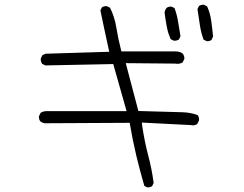

<svg xmlns="http://www.w3.org/2000/svg" viewBox="-20 -775 1040 817"><path d="M721.7 -601.6Q733.4 -601.6 741.7 -607.4L748 -621.1Q742.7 -652.3 737.8 -682.6Q732.9 -712.9 722.7 -740.7L710.4 -746.6Q709 -747.1 708 -747.1Q695.8 -747.1 688 -740.7Q682.1 -732.9 680.2 -722.7Q688 -661.1 696.3 -634.3Q700.7 -621.1 706.1 -608.4L719.2 -602.1Q720.7 -601.6 721.7 -601.6ZM858.9 -600.1Q860.4 -599.6 862.5 -599.6Q864.7 -599.6 868.2 -600.1Q874.5 -601.1 879.9 -605L886.7 -619.6Q883.3 -654.3 878.7 -687.3Q874 -720.2 861.3 -748L848.1 -754.4Q846.7 -754.9 844.5 -754.9Q842.3 -754.9 838.9 -754.4Q832.5 -753.4 826.7 -749.5L820.3 -736.3Q825.7 -703.1 830.3 -669.9Q835 -636.7 846.2 -606.4ZM608.4 22.5Q619.6 22.5 627.4 17.1L633.8 3.4Q626 -56.2 610.8 -113Q595.7 -169.9 585.4 -237.3L583.5 -253.4L793 -242.7Q797.4 -241.7 800.8 -241.7Q812 -241.7 819.3 -247.6L826.7 -262.2Q827.1 -263.7 827.1 -264.6Q827.1 -276.4 821.3 -285.2Q792 -296.4 755.9 -297.4L568.8 -302.7L515.1 -506.3L724.6 -504.4Q730.5 -503.4 734.4 -503.4Q747.6 -503.4 757.3 -509.8L764.2 -523.9Q764.6 -524.9 764.6 -525.9Q764.6 -538.1 756.8 -547.9Q744.1 -556.2 727.5 -556.2H496.6L494.1 -565.9Q482.4 -612.3 474.9 -658.4Q467.3 -704.6 448.2 -742.2L435.1 -748.5Q433.6 -749 432.6 -749Q421.4 -749 413.6 -743.7L407.2 -730.5Q414.6 -693.8 423.1 -655Q431.6 -616.2 444.8 -554.7L173.3 -546.4L160.2 -540L153.8 -526.9Q153.3 -525.4 153.3 -523.2Q153.3 -521 153.8 -517.6Q154.8 -510.3 159.2 -503.4L172.9 -496.6L461.9 -502.4L518.6 -302.2H179.7Q164.1 -302.2 152.8 -294.9L146 -280.8Q145.5 -279.3 145.5 -278.3Q145.5 -266.1 151.9 -258.3Q160.2 -252 170.9 -250.5L531.7 -252.4Q544.9 -175.3 560.3 -111.3Q575.7 -47.4 594.2 16.1L606 22Q607.4 22.5 608.4 22.5Z"/></svg>

Font: NaikaiFont
Style: ExtraLight
Weight: 200
Version: Version 1.89